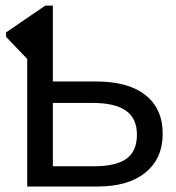

<svg xmlns="http://www.w3.org/2000/svg" viewBox="-20 -679 640 699"><path d="M572.3 -191.9Q572.3 -102.5 510 -51.3Q447.8 0 335.4 0H79.1V-464.4L2 -544.9V-561L145 -658.7H172.4V-382.3H329.6Q447.8 -382.3 510 -332.5Q572.3 -282.7 572.3 -191.9ZM478.5 -189Q478.5 -248 438.5 -276.1Q398.4 -304.2 318.4 -304.2H172.4V-73.7H322.3Q402.3 -73.7 440.4 -101.1Q478.5 -128.4 478.5 -189Z"/></svg>

Font: Cousine
Style: Regular
Weight: 400
Monospace: yes
Designer: Steve Matteson
Foundry: Monotype Imaging Inc.
Version: Version 1.21